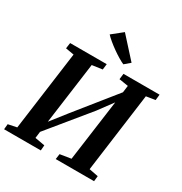

<svg xmlns="http://www.w3.org/2000/svg" viewBox="-222 -1161 1257 1325"><g transform="rotate(30 406.0 -499.0)"><path d="M1.5 0 5.5 -42.5 74 -56.5 159 -686 92.5 -697.5 99 -743H390.5L385 -697.5L303.5 -686L229.5 -141L203 -152.5L332 -317L620 -675.5L577 -574L591.5 -686L518.5 -697.5L524 -743H811.5L806.5 -697.5L735 -686L650.5 -56.5L723 -42.5L718.5 0H413L419 -42.5L506.5 -56.5L580 -594.5L606 -588.5L487.5 -428.5L188 -62.5L229 -137.5L219 -56.5L297.5 -42.5L294 0ZM490 -799.5Q471.5 -807.5 446 -822.8Q420.5 -838 393.8 -857Q367 -876 343.5 -895.5Q320 -915 305.5 -931L388.5 -997.5L534 -837Z"/></g></svg>

Font: Merriweather 36pt
Style: Bold Italic
Weight: 700
Italic angle: -7.8°
Version: Version 2.101